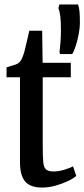

<svg xmlns="http://www.w3.org/2000/svg" viewBox="-20 -836 380 865"><path d="M170 9Q116 9 93 -18.8Q70 -46.5 70 -105.5V-488H9.5V-532.5Q19 -536 29.5 -538.8Q40 -541.5 49 -544.8Q58 -548 62.5 -551.5Q68 -555.5 71.8 -560.5Q75.5 -565.5 78.8 -572.5Q82 -579.5 85 -588Q89.5 -600.5 94.5 -622Q99.5 -643.5 104.5 -664.8Q109.5 -686 112 -697.5H170L172 -553H299V-488H172.5V-178.5Q172.5 -131.5 174.8 -106.8Q177 -82 187.2 -72.8Q197.5 -63.5 221 -63.5Q244 -63.5 269.5 -71.2Q295 -79 309 -86.5L323.5 -43.5Q310 -31.5 284.5 -19.5Q259 -7.5 228.8 0.8Q198.5 9 170 9ZM305.5 -592.5H251L248 -599.5Q250.5 -620 252.5 -645.5Q254.5 -671 254.5 -701.5Q254.5 -738 251.8 -761.8Q249 -785.5 243 -798.5L247.5 -816H331.5Q336.5 -802 338.2 -783.5Q340 -765 340 -731.5Q340 -712.5 335.2 -685.8Q330.5 -659 322.5 -633.2Q314.5 -607.5 305.5 -592.5Z"/></svg>

Font: Merriweather 24pt SemiCondensed
Style: Regular
Weight: 400
Width: 4
Designer: Eben Sorkin
Foundry: Eben Sorkin
Version: Version 2.100